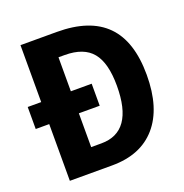

<svg xmlns="http://www.w3.org/2000/svg" viewBox="-120 -767 840 876"><g transform="rotate(-20 300.0 -329.5)"><path d="M567.4 -334.5Q567.4 -173.3 492.2 -86.7Q417 0 277.8 0H72.3V-275.4H6.8V-382.3H72.3V-658.7H248.5Q408.7 -658.7 488 -578.4Q567.4 -498 567.4 -334.5ZM422.4 -334.5Q422.4 -445.3 380.6 -496.3Q338.9 -547.4 246.1 -547.4H216.3V-382.3H317.4V-275.4H216.3V-111.3H266.1Q422.4 -111.3 422.4 -334.5Z"/></g></svg>

Font: Liberation Mono
Style: Bold
Weight: 700
Monospace: yes
Designer: Steve Matteson
Foundry: Ascender Corporation
Version: Version 2.1.5